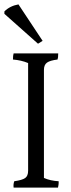

<svg xmlns="http://www.w3.org/2000/svg" viewBox="-26 -952 321 874"><path d="M168 -766 147 -753 -6 -889V-900Q19 -925 58 -932ZM174 -634V-142Q203 -129 241 -127Q241 -125 241 -118.5Q241 -112 238 -98H36Q34 -114 39 -127Q75 -132 88.5 -141.5Q102 -151 102 -175V-665Q71 -678 33 -681Q33 -700 36 -709H239Q239 -689 236 -681Q202 -677 188 -667Q174 -657 174 -634Z"/></svg>

Font: Halant
Style: Regular
Weight: 400
Designer: Hitesh Malaviya (Devanagari), Satya Rajpurohit (Latin)
Foundry: Indian Type Foundry
Version: Version 1.100;PS 1.0;hotconv 1.0.78;makeotf.lib2.5.61930; tt